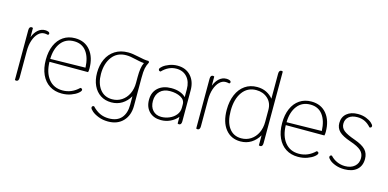

<svg xmlns="http://www.w3.org/2000/svg" viewBox="-79 -1180 3610 1787"><g transform="rotate(15 1726.0 -287.0)"><path d="M78 0V-479Q78 -514 102 -514Q108 -514 115 -510V-422Q132 -467 162 -493.5Q192 -520 231 -520Q249 -520 262 -514.5Q275 -509 275 -498Q275 -492 271.5 -488.5Q268 -485 263 -485Q247 -489 231 -489Q199 -489 172.5 -463Q146 -437 130.5 -391.5Q115 -346 115 -288V-31Q115 4 91 4Q85 4 78 0Z M307 -256Q307 -336 333 -395.5Q359 -455 407 -487.5Q455 -520 520 -520Q614 -520 667.5 -454.5Q721 -389 721 -280Q721 -259 717 -246H345Q347 -142 396 -81Q445 -20 530 -20Q618 -20 686 -86Q696 -86 701 -81.5Q706 -77 706 -71Q706 -58 682 -38.5Q658 -19 618 -4.5Q578 10 530 10Q462 10 412 -22Q362 -54 334.5 -114Q307 -174 307 -256ZM683 -280Q679 -378 637 -434Q595 -490 518 -490Q438 -490 392.5 -431Q347 -372 345 -274Z M1241 -479Q1224 -447 1217.5 -416Q1211 -385 1211 -322V-54Q1211 38 1158 94Q1105 150 1014 150Q964 150 922.5 134Q881 118 857 97Q833 76 833 64Q833 46 853 46Q889 84 927.5 102Q966 120 1014 120Q1093 120 1133.5 74Q1174 28 1174 -54V-136Q1145 -86 1100 -58Q1055 -30 997 -30Q937 -30 892.5 -59Q848 -88 823.5 -140.5Q799 -193 799 -262Q799 -336 826 -394.5Q853 -453 905.5 -486.5Q958 -520 1031 -520Q1056 -520 1078 -516.5Q1100 -513 1134 -506Q1166 -499 1188 -495.5Q1210 -492 1235 -492ZM1174 -322Q1174 -367 1179 -401Q1184 -435 1197 -462Q1173 -463 1147 -469Q1121 -475 1115 -476Q1084 -483 1063 -486.5Q1042 -490 1020 -490Q933 -490 885 -426Q837 -362 837 -262Q837 -171 879.5 -115.5Q922 -60 997 -60Q1048 -60 1088.5 -86.5Q1129 -113 1151.5 -159.5Q1174 -206 1174 -265Z M1331 -145Q1331 -218 1378.5 -260.5Q1426 -303 1506 -303Q1552 -303 1588 -290Q1624 -277 1646 -254V-330Q1646 -403 1607.5 -446.5Q1569 -490 1504 -490Q1428 -490 1367 -426Q1347 -426 1347 -444Q1347 -455 1369.5 -473.5Q1392 -492 1429 -506Q1466 -520 1508 -520Q1587 -520 1635 -468Q1683 -416 1683 -330V-31Q1683 4 1659 4Q1653 4 1646 0V-64Q1618 -30 1576 -10Q1534 10 1486 10Q1415 10 1373 -32Q1331 -74 1331 -145ZM1646 -152V-185Q1646 -228 1603.5 -250.5Q1561 -273 1501 -273Q1440 -273 1404.5 -238Q1369 -203 1369 -144Q1369 -87 1399.5 -53.5Q1430 -20 1482 -20Q1522 -20 1560 -36.5Q1598 -53 1622 -83Q1646 -113 1646 -152Z M1825 0V-479Q1825 -514 1849 -514Q1855 -514 1862 -510V-422Q1879 -467 1909 -493.5Q1939 -520 1978 -520Q1996 -520 2009 -514.5Q2022 -509 2022 -498Q2022 -492 2018.5 -488.5Q2015 -485 2010 -485Q1994 -489 1978 -489Q1946 -489 1919.5 -463Q1893 -437 1877.5 -391.5Q1862 -346 1862 -288V-31Q1862 4 1838 4Q1832 4 1825 0Z M2054 -242Q2054 -325 2081 -388Q2108 -451 2157.5 -485.5Q2207 -520 2274 -520Q2325 -520 2364 -500.5Q2403 -481 2429 -449V-689Q2429 -724 2453 -724Q2459 -724 2466 -720V-31Q2466 4 2442 4Q2436 4 2429 0V-96Q2400 -46 2355 -18Q2310 10 2252 10Q2161 10 2107.5 -57Q2054 -124 2054 -242ZM2429 -225V-341Q2429 -409 2384.5 -449.5Q2340 -490 2274 -490Q2189 -490 2140.5 -422.5Q2092 -355 2092 -242Q2092 -137 2134 -78.5Q2176 -20 2252 -20Q2303 -20 2343.5 -46.5Q2384 -73 2406.5 -119.5Q2429 -166 2429 -225Z M2584 -256Q2584 -336 2610 -395.5Q2636 -455 2684 -487.5Q2732 -520 2797 -520Q2891 -520 2944.5 -454.5Q2998 -389 2998 -280Q2998 -259 2994 -246H2622Q2624 -142 2673 -81Q2722 -20 2807 -20Q2895 -20 2963 -86Q2973 -86 2978 -81.5Q2983 -77 2983 -71Q2983 -58 2959 -38.5Q2935 -19 2895 -4.5Q2855 10 2807 10Q2739 10 2689 -22Q2639 -54 2611.5 -114Q2584 -174 2584 -256ZM2960 -280Q2956 -378 2914 -434Q2872 -490 2795 -490Q2715 -490 2669.5 -431Q2624 -372 2622 -274Z M3090 -65Q3090 -83 3110 -83Q3137 -53 3174 -36.5Q3211 -20 3252 -20Q3309 -20 3343.5 -50Q3378 -80 3378 -130Q3378 -173 3347.5 -201.5Q3317 -230 3242 -255Q3163 -282 3130.5 -314Q3098 -346 3098 -394Q3098 -452 3138 -486Q3178 -520 3245 -520Q3289 -520 3324 -506.5Q3359 -493 3379.5 -474.5Q3400 -456 3400 -445Q3400 -427 3380 -427Q3352 -459 3320 -474.5Q3288 -490 3248 -490Q3195 -490 3165.5 -465Q3136 -440 3136 -398Q3136 -359 3167 -333.5Q3198 -308 3276 -281Q3352 -254 3384 -220Q3416 -186 3416 -132Q3416 -65 3373 -27.5Q3330 10 3254 10Q3207 10 3169.5 -3.5Q3132 -17 3111 -35.5Q3090 -54 3090 -65Z"/></g></svg>

Font: Thasadith
Style: Regular
Weight: 400
Designer: Cadson Demak Co.,Ltd.
Foundry: Cadson Demak Co.,Ltd.
Version: Version 1.000; ttfautohint (v1.6)